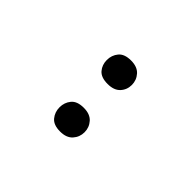

<svg xmlns="http://www.w3.org/2000/svg" viewBox="22 -949 537 537"><g transform="rotate(-45 290.0 -680.5)"><path d="M149 -681Q149 -707 163 -718.5Q177 -730 196 -730Q215 -730 229 -718.5Q243 -707 243 -681Q243 -656 229 -643.5Q215 -631 196 -631Q177 -631 163 -643.5Q149 -656 149 -681ZM337 -681Q337 -707 350.5 -718.5Q364 -730 383 -730Q402 -730 416 -718.5Q430 -707 430 -681Q430 -656 416 -643.5Q402 -631 383 -631Q364 -631 350.5 -643.5Q337 -656 337 -681Z"/></g></svg>

Font: Noto Sans Tangsa
Style: Regular
Weight: 400
Designer: David Williams
Foundry: Google LLC
Version: Version 1.504